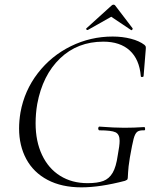

<svg xmlns="http://www.w3.org/2000/svg" viewBox="-20 -793 671 825"><path d="M62 -241Q62 -274 68 -310Q85 -404 142.5 -478.5Q200 -553 284.5 -594.5Q369 -636 464 -636Q506 -636 542.5 -626.5Q579 -617 601 -600Q606 -595 606.5 -591.5Q607 -588 606.5 -583.5Q606 -579 606 -577L597 -466Q596 -462 590.5 -462Q585 -462 585 -466Q579 -538 537.5 -576Q496 -614 424 -614Q313 -614 238 -542Q163 -470 140 -346Q133 -305 133 -263Q133 -186 160.5 -127.5Q188 -69 238.5 -37.5Q289 -6 356 -6Q399 -6 424 -15.5Q449 -25 464 -50.5Q479 -76 486 -126Q494 -168 494 -188Q494 -216 476.5 -224.5Q459 -233 407 -233Q405 -233 403.5 -235.5Q402 -238 402 -241Q402 -244 403.5 -246.5Q405 -249 407 -249Q472 -244 514 -244Q555 -244 600 -247Q603 -247 603.5 -240Q604 -233 600 -233Q579 -234 569.5 -226.5Q560 -219 554 -196Q548 -173 538 -116Q531 -72 530.5 -54Q530 -36 529 -28Q528 -22 526 -20.5Q524 -19 517 -16Q410 12 330 12Q245 12 184.5 -20Q124 -52 93 -109.5Q62 -167 62 -241ZM356 -664Q353 -664 351 -666.5Q349 -669 351 -671L458 -768Q463 -773 467 -773Q473 -773 476 -768L550 -671V-670Q550 -667 547.5 -664.5Q545 -662 543 -664L458 -721L357 -664Z"/></svg>

Font: Cormorant Garamond
Style: Italic
Weight: 400
Italic angle: -10°
Designer: Christian Thalmann (Catharsis Fonts)
Foundry: Catharsis Fonts
Version: Version 4.000